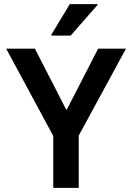

<svg xmlns="http://www.w3.org/2000/svg" viewBox="-20 -911 641 931"><path d="M238.3 0V-251.7L10 -675H149.2L300.8 -380H304.2L455.8 -675H590.8L361.7 -253.3V0ZM228.3 -738.3V-741.7L318.3 -890.8H453.3V-887.5L322.5 -738.3Z"/></svg>

Font: Funnel Sans SemiBold
Style: Regular
Weight: 600
Designer: NORD ID, Kristian Moeller
Foundry: Dicotype
Version: Version 1.000